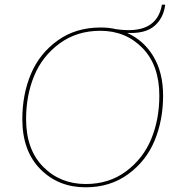

<svg xmlns="http://www.w3.org/2000/svg" viewBox="-20 -787 752 817"><path d="M521 -647Q592 -615 633 -546.5Q674 -478 674 -380Q674 -276 638 -189Q602 -102 525.5 -46Q449 10 344 10Q228 10 151.5 -67.5Q75 -145 75 -280Q75 -385 111.5 -472Q148 -559 225 -614.5Q302 -670 408 -670Q444 -670 473 -663Q647 -637 669 -767H683Q676 -710 637 -676.5Q598 -643 521 -647ZM345 -4Q444 -4 516.5 -58Q589 -112 623.5 -195.5Q658 -279 658 -380Q658 -509 586.5 -582.5Q515 -656 407 -656Q307 -656 233.5 -602Q160 -548 125.5 -464.5Q91 -381 91 -280Q91 -151 163.5 -77.5Q236 -4 345 -4Z"/></svg>

Font: Elaine Sans Thin
Style: Italic
Weight: 250
Italic angle: -13°
Designer: Wei Huang
Foundry: Wei Huang
Version: Version 2.001;December 24, 2019;FontCreator 12.0.0.2547 64-b